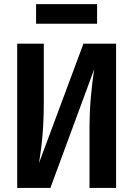

<svg xmlns="http://www.w3.org/2000/svg" viewBox="-20 -924 655 944"><path d="M64.6 0V-709.2H195.4V-427.2Q195.4 -357.4 192.3 -304.6Q189.2 -251.8 183.8 -208.2Q178.5 -164.6 171.8 -122.6L390.3 -709.2H550.8V0H420V-278.5Q420 -374.4 426.9 -449Q433.8 -523.6 443.1 -583.6L227.7 0ZM457.4 -807.2H157.4V-903.6H457.4Z"/></svg>

Font: Fira Code SemiBold
Style: Regular
Weight: 600
Designer: Carrois Corporate, Edenspiekermann AG, Nikita Prokopov
Foundry: Carrois Corporate, Edenspiekermann AG, Nikita Prokopov
Version: Version 6.002